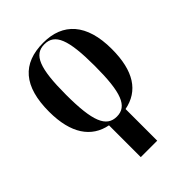

<svg xmlns="http://www.w3.org/2000/svg" viewBox="-225 -657 1008 1008"><g transform="rotate(-45 279.0 -153.5)"><path d="M218 4V240H340V5C453 -17 512 -106 512 -269C512 -456 426 -547 281 -547C125 -547 46 -457 46 -269C46 -106 110 -17 218 4ZM280 1C202 1 172 -72 172 -269C172 -466 201 -537 279 -537C357 -537 386 -466 386 -269C386 -72 357 1 280 1Z"/></g></svg>

Font: Noto Serif Display SemiCondensed SemiBold
Style: Regular
Weight: 600
Width: 4
Designer: Monotype Design Team
Foundry: Monotype Imaging Inc.
Version: Version 2.009